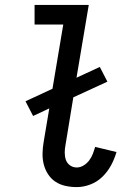

<svg xmlns="http://www.w3.org/2000/svg" viewBox="-20 -755 540 783"><path d="M293 8Q269 8 246.5 3Q224 -2 206 -14Q188 -26 176 -44.5Q164 -63 158.5 -84.5Q153 -106 153.5 -129.5Q154 -153 158 -176L181 -313L115 -282L84 -342L194 -393L238 -655H121V-735H342L292 -438L387 -482L418 -422L279 -358L247 -163Q244 -148 244 -132.5Q244 -117 248.5 -103.5Q253 -90 265 -81Q277 -72 293 -72Q307 -72 320.5 -80Q334 -88 343.5 -100.5Q353 -113 358.5 -127.5Q364 -142 368 -156L455 -135Q447 -107 433 -81Q419 -55 397.5 -34Q376 -13 348 -2.5Q320 8 293 8Z"/></svg>

Font: Iosevka Slab Medium
Style: Italic
Weight: 500
Italic angle: -9°
Monospace: yes
Designer: Belleve Invis
Foundry: Belleve Invis
Version: Version 11.1.0; ttfautohint (v1.8.3)